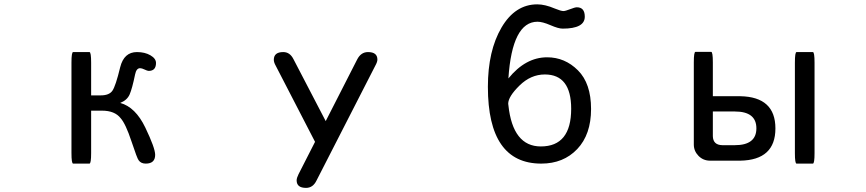

<svg xmlns="http://www.w3.org/2000/svg" viewBox="-20 -742 4040 896"><path d="M405.3 -296.9H450.2Q489.3 -296.9 504.4 -318.4Q519.5 -339.8 541 -428.7Q558.6 -499 619.1 -499Q656.2 -499 682.1 -483.9Q708 -468.8 708 -448.2Q708 -411.1 673.8 -411.1Q668 -411.1 654.8 -417.5Q641.6 -423.8 633.8 -423.8Q616.2 -423.8 610.4 -394.5Q596.7 -328.1 585 -301.3Q573.2 -274.4 541 -261.7Q612.3 -242.2 658.2 -146.5Q704.1 -50.8 704.1 -19.5Q704.1 21.5 660.2 21.5Q637.7 21.5 627 5.9Q620.1 -2 593.3 -83Q566.4 -164.1 543 -190.4Q515.6 -225.6 456.1 -225.6H405.3V-28.3Q405.3 21.5 397.5 21.5Q397.5 21.5 321.3 21.5Q313.5 21.5 313.5 -28.3V-449.2Q313.5 -499 321.3 -499H397.5Q405.3 -499 405.3 -449.2V-296.9Z M1450.2 -80.1 1266.6 -435.5Q1257.8 -451.2 1257.8 -462.9Q1257.8 -499 1301.8 -499Q1333 -499 1349.6 -465.8L1500 -176.8L1646.5 -463.9Q1664.1 -499 1697.3 -499Q1741.2 -499 1741.2 -463.9Q1741.2 -453.1 1731.4 -435.5L1457 100.6Q1440.4 134.8 1408.2 134.8Q1364.3 134.8 1364.3 99.6Q1364.3 88.9 1373 71.3L1450.2 -80.1Z M2352.5 -376Q2432.6 -474.6 2533.2 -474.6Q2616.2 -474.6 2677.2 -413.6Q2738.3 -352.5 2738.3 -233.4Q2738.3 -114.3 2673.8 -46.4Q2609.4 21.5 2505.9 21.5Q2256.8 21.5 2256.8 -336.9Q2256.8 -504.9 2320.3 -613.3Q2383.8 -721.7 2487.3 -721.7Q2523.4 -721.7 2569.3 -702.1Q2597.7 -690.4 2609.4 -690.4Q2618.2 -690.4 2640.6 -699.2Q2663.1 -708 2671.9 -708Q2709 -708 2709 -664.1Q2709 -608.4 2605.5 -608.4Q2585.9 -608.4 2548.8 -624.5Q2511.7 -640.6 2488.3 -640.6Q2370.1 -640.6 2352.5 -376ZM2352.5 -251Q2373 -58.6 2503.9 -58.6Q2645.5 -58.6 2645.5 -234.4Q2645.5 -394.5 2522.5 -394.5Q2457 -394.5 2404.3 -342.8Q2351.6 -291 2351.6 -257.8L2352.5 -251Z M3689.5 -449.2Q3689.5 -499 3697.3 -499Q3697.3 -499 3773.4 -499Q3781.2 -499 3781.2 -449.2V-27.3Q3781.2 21.5 3773.4 21.5H3697.3Q3689.5 21.5 3689.5 -27.3V-449.2ZM3306.6 -293H3434.6Q3598.6 -290 3598.6 -142.6Q3598.6 4.9 3434.6 7.8H3293.9Q3261.7 7.8 3239.7 -14.6Q3217.8 -37.1 3217.8 -67.4V-451.2Q3217.8 -500 3225.6 -500H3298.8Q3306.6 -500 3306.6 -451.2V-293ZM3306.6 -221.7V-106.4Q3307.6 -65.4 3350.6 -64.5H3409.2Q3509.8 -64.5 3509.8 -143.1Q3509.8 -221.7 3409.2 -221.7H3306.6Z"/></svg>

Font: YuPearl-Regular
Style: Regular
Weight: 400
Designer: Max Yao
Foundry: Max-Everyday
Version: Version 1.011; ttfautohint (v1.8.3)